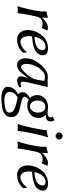

<svg xmlns="http://www.w3.org/2000/svg" viewBox="909 -1600 929 2787"><g transform="rotate(90 1373.5 -206.5)"><path d="M234.4 -354H236.3Q265.1 -386.7 305.9 -412.8Q346.7 -439 379.4 -439Q396.5 -439 418.9 -432.1L421.9 -428.2L386.2 -349.1L377.9 -347.2Q362.8 -361.3 322.8 -360.8Q287.1 -360.8 256.8 -337.9Q233.9 -318.8 222.7 -285.6L200.2 -180.2Q176.3 -66.4 170.9 0L168 2.9Q151.9 0 121.1 0L71.8 2.9L70.8 0Q94.7 -68.8 119.1 -180.2L129.9 -234.9Q153.8 -348.6 144 -413.1L146 -416Q187 -419.9 228 -437Q231 -437 231.9 -437Q232.9 -437 234.4 -436Q235.8 -435.1 235.8 -433.1Q235.8 -431.2 235.8 -426.8Q238.8 -395.5 234.4 -354Z M708 -363.8Q708 -403.3 658.2 -402.8Q553.2 -402.8 512.2 -242.2Q708 -250.5 708 -363.8ZM507.3 -207.5Q504.4 -177.7 504.4 -166Q504.4 -103 528.1 -70.6Q551.8 -38.1 587.6 -38.1Q623.5 -38.1 667.7 -67.1Q711.9 -96.2 733.4 -133.8L739.3 -132.8Q740.2 -128.9 741.7 -117.2Q743.2 -105.5 745.1 -96.2Q747.1 -86.9 749 -82Q719.2 -40 666.3 -15.1Q613.3 9.8 550.8 9.8Q489.7 9.8 452.9 -34.7Q416 -79.1 416 -142.6Q416 -181.2 426.3 -221.9Q436.5 -262.7 458.7 -301.8Q481 -340.8 511.5 -371.3Q542 -401.9 586.2 -420.4Q630.4 -439 681.2 -439Q733.9 -439 758.3 -418Q782.7 -397 782.7 -362.3Q782.7 -346.7 779.3 -332Q775.9 -317.4 759.5 -294.7Q743.2 -272 715.8 -255.1Q688.5 -238.3 634.5 -224.4Q580.6 -210.4 507.3 -207.5Z M1118.7 -219.2Q1129.9 -247.1 1138.7 -288.6Q1147.5 -330.1 1150.4 -357.4L1153.8 -384.8Q1128.9 -394.5 1091.8 -395Q1048.8 -395 1004.6 -351.6Q960.4 -308.1 934.1 -247.1Q907.7 -186 907.7 -132.8Q907.7 -47.9 954.6 -47.9Q979.5 -47.9 1031 -101.1Q1082.5 -154.3 1118.7 -219.2ZM1173.8 -138.2Q1166 -104 1165.5 -74.2Q1165.5 -42 1194.8 -42Q1216.8 -42 1242.7 -48.8L1244.6 -45.9V-20Q1185.5 9.8 1149.4 9.8Q1123.5 9.8 1105.5 -3.2Q1087.4 -16.1 1087.4 -43Q1087.4 -62 1094.7 -89.8L1107.4 -142.1L1105.5 -144Q1051.3 -63 1013.4 -26.6Q975.6 9.8 927.7 9.8Q870.6 9.8 848.1 -27.6Q825.7 -64.9 825.7 -117.2Q825.7 -191.4 871.6 -267.8Q917.5 -344.2 979 -390.1Q1040.5 -436 1088.9 -436Q1142.1 -436 1168.5 -433.1Q1179.7 -431.2 1210.7 -433.6Q1241.7 -436 1244.6 -436Z M1388.2 4.9Q1349.1 32.7 1342.3 42Q1313.5 77.1 1313.5 121.1Q1313.5 157.2 1348.9 176Q1384.3 194.8 1416 194.8Q1543 194.8 1590.3 166Q1614.3 150.9 1614.3 121.1Q1614.3 81.1 1581.1 59.1Q1531.2 25.9 1407.2 5.9Q1404.3 5.9 1397.7 5.9Q1391.1 5.9 1388.2 4.9ZM1515.1 -138.2Q1455.1 -138.2 1431.2 -161.1Q1383.3 -125 1383.3 -99.1Q1383.3 -69.3 1446.3 -54.2Q1454.1 -52.2 1487.8 -45.2Q1521.5 -38.1 1534.9 -34.4Q1548.3 -30.8 1572.3 -24.4Q1596.2 -18.1 1611.8 -11Q1627.4 -3.9 1638.2 3.9Q1680.2 32.7 1680.2 95.2Q1680.2 165 1614.3 202.1Q1549.3 238.3 1393.1 237.8Q1331.1 237.8 1285.6 213.9Q1240.2 189.9 1240.2 149.9Q1240.2 89.8 1279.3 44.9Q1299.3 22 1349.1 -5.9Q1318.4 -24.9 1318.4 -69.8Q1318.4 -103 1342.8 -131.1Q1367.2 -159.2 1404.3 -176.8Q1360.4 -215.8 1360.4 -284.2Q1360.4 -354 1412.4 -396.5Q1464.4 -439 1535.2 -439Q1551.3 -439 1581.3 -435.1Q1611.3 -431.2 1619.1 -431.2Q1647 -431.2 1665.5 -443.1Q1684.1 -455.1 1684.1 -480Q1684.1 -494.1 1673.3 -505.9L1674.3 -509.8Q1704.1 -517.6 1722.2 -533.2L1726.1 -532.2Q1742.2 -508.3 1742.2 -474.1Q1742.2 -446.3 1722.7 -426.8Q1703.1 -407.2 1671.4 -407.2Q1655.3 -407.2 1650.4 -408.2L1647.5 -405.8Q1692.4 -360.8 1692.4 -304.2Q1692.4 -227.1 1639.6 -182.6Q1586.9 -138.2 1515.1 -138.2ZM1614.3 -297.9Q1614.3 -343.8 1591.3 -371.8Q1568.4 -399.9 1528.3 -399.9Q1485.4 -399.9 1461.9 -366.9Q1438.5 -334 1438.5 -288.1Q1438.5 -243.2 1460.9 -210Q1483.4 -176.8 1524.4 -176.8Q1559.6 -176.8 1586.9 -209.2Q1614.3 -241.7 1614.3 -297.9Z M1840.8 -234.9Q1867.7 -362.3 1869.1 -416L1871.6 -418.9Q1919.4 -422.4 1963.9 -439Q1973.1 -439 1971.2 -429.2Q1947.3 -357.9 1924.3 -251L1909.2 -180.2Q1886.2 -71.3 1880.9 0L1878.4 2.9Q1864.7 0 1830.6 0Q1830.6 0 1781.2 2.9L1780.8 0Q1805.2 -67.9 1829.1 -180.2ZM1918.2 -564.5Q1902.8 -580.1 1902.8 -600.1Q1902.8 -620.1 1918.2 -635.5Q1933.6 -650.9 1953.6 -650.9Q1973.6 -650.9 1989.3 -635.5Q2004.9 -620.1 2004.9 -600.1Q2004.9 -580.1 1989.3 -564.5Q1973.6 -548.8 1953.6 -548.8Q1933.6 -548.8 1918.2 -564.5Z M2198.7 -354H2200.7Q2229.5 -386.7 2270.3 -412.8Q2311 -439 2343.8 -439Q2360.8 -439 2383.3 -432.1L2386.2 -428.2L2350.6 -349.1L2342.3 -347.2Q2327.1 -361.3 2287.1 -360.8Q2251.5 -360.8 2221.2 -337.9Q2198.2 -318.8 2187 -285.6L2164.6 -180.2Q2140.6 -66.4 2135.3 0L2132.3 2.9Q2116.2 0 2085.4 0L2036.1 2.9L2035.2 0Q2059.1 -68.8 2083.5 -180.2L2094.2 -234.9Q2118.2 -348.6 2108.4 -413.1L2110.4 -416Q2151.4 -419.9 2192.4 -437Q2195.3 -437 2196.3 -437Q2197.3 -437 2198.7 -436Q2200.2 -435.1 2200.2 -433.1Q2200.2 -431.2 2200.2 -426.8Q2203.1 -395.5 2198.7 -354Z M2672.4 -363.8Q2672.4 -403.3 2622.6 -402.8Q2517.6 -402.8 2476.6 -242.2Q2672.4 -250.5 2672.4 -363.8ZM2471.7 -207.5Q2468.8 -177.7 2468.8 -166Q2468.8 -103 2492.4 -70.6Q2516.1 -38.1 2552 -38.1Q2587.9 -38.1 2632.1 -67.1Q2676.3 -96.2 2697.8 -133.8L2703.6 -132.8Q2704.6 -128.9 2706.1 -117.2Q2707.5 -105.5 2709.5 -96.2Q2711.4 -86.9 2713.4 -82Q2683.6 -40 2630.6 -15.1Q2577.6 9.8 2515.1 9.8Q2454.1 9.8 2417.2 -34.7Q2380.4 -79.1 2380.4 -142.6Q2380.4 -181.2 2390.6 -221.9Q2400.9 -262.7 2423.1 -301.8Q2445.3 -340.8 2475.8 -371.3Q2506.3 -401.9 2550.5 -420.4Q2594.7 -439 2645.5 -439Q2698.2 -439 2722.7 -418Q2747.1 -397 2747.1 -362.3Q2747.1 -346.7 2743.7 -332Q2740.2 -317.4 2723.9 -294.7Q2707.5 -272 2680.2 -255.1Q2652.8 -238.3 2598.9 -224.4Q2544.9 -210.4 2471.7 -207.5Z"/></g></svg>

Font: Linux Biolinum
Style: Italic
Weight: 400
Italic angle: -12°
Designer: Philipp H. Poll
Foundry: Philipp H. Poll
Version: Version 1.1.3 ; ttfautohint (v0.9)